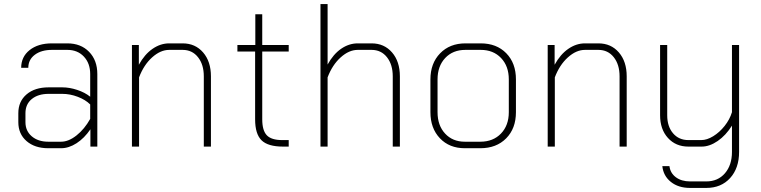

<svg xmlns="http://www.w3.org/2000/svg" viewBox="-20 -720 3738 943"><path d="M70 -120V-164Q70 -222 110.5 -256.5Q151 -291 219 -291H286Q321 -291 359 -278.5Q397 -266 423 -245V-356Q423 -409 392 -442Q361 -475 311 -475H235Q183 -475 151 -451Q119 -427 119 -387H84Q84 -441 125.5 -474Q167 -507 235 -507H311Q377 -507 417.5 -465.5Q458 -424 458 -356V0H424V-85Q394 -41 356 -16.5Q318 8 280 8H217Q151 8 110.5 -27Q70 -62 70 -120ZM280 -24Q317 -24 356 -55Q395 -86 423 -136V-207Q400 -230 362 -244.5Q324 -259 286 -259H219Q167 -259 136 -233.5Q105 -208 105 -164V-120Q105 -77 136 -50.5Q167 -24 217 -24Z M628 -499H662V-402Q690 -453 729 -480Q768 -507 811 -507H877Q939 -507 977.5 -462.5Q1016 -418 1016 -345V0H981V-345Q981 -403 952.5 -439Q924 -475 877 -475H811Q768 -475 727 -438Q686 -401 663 -340V0H628Z M1233 -134V-467H1146V-499H1234V-650H1268V-499H1398V-467H1268V-134Q1268 -79 1290.5 -55.5Q1313 -32 1366 -32H1398V0H1370Q1296 0 1264.5 -31Q1233 -62 1233 -134Z M1554 -700H1589V-403Q1617 -454 1655.5 -480.5Q1694 -507 1737 -507H1805Q1867 -507 1905.5 -462.5Q1944 -418 1944 -345V0H1909V-345Q1909 -403 1880.5 -439Q1852 -475 1805 -475H1737Q1694 -475 1653 -438Q1612 -401 1589 -340V0H1554Z M2094 -169V-330Q2094 -409 2141.5 -458Q2189 -507 2266 -507H2341Q2419 -507 2466.5 -458.5Q2514 -410 2514 -330V-169Q2514 -89 2466 -40.5Q2418 8 2339 8H2263Q2187 8 2140.5 -41Q2094 -90 2094 -169ZM2339 -24Q2402 -24 2440.5 -64Q2479 -104 2479 -169V-330Q2479 -395 2441 -435Q2403 -475 2341 -475H2266Q2204 -475 2166.5 -435Q2129 -395 2129 -330V-169Q2129 -104 2166 -64Q2203 -24 2263 -24Z M2670 -499H2704V-402Q2732 -453 2771 -480Q2810 -507 2853 -507H2919Q2981 -507 3019.5 -462.5Q3058 -418 3058 -345V0H3023V-345Q3023 -403 2994.5 -439Q2966 -475 2919 -475H2853Q2810 -475 2769 -438Q2728 -401 2705 -340V0H2670Z M3233 96H3268Q3272 130 3299.5 150.5Q3327 171 3369 171H3449Q3506 171 3540.5 131Q3575 91 3575 26V-103Q3545 -55 3505 -27.5Q3465 0 3426 0H3361Q3299 0 3260.5 -42.5Q3222 -85 3222 -154V-499H3257V-154Q3257 -99 3285.5 -65.5Q3314 -32 3361 -32H3424Q3452 -32 3483 -51Q3514 -70 3539 -101.5Q3564 -133 3575 -169V-499H3610V26Q3610 106 3566 154.5Q3522 203 3449 203H3369Q3312 203 3275 173.5Q3238 144 3233 96Z"/></svg>

Font: Bai Jamjuree ExtraLight
Style: Regular
Weight: 275
Designer: Katatrad Aksorn Co.,Ltd.
Foundry: Cadson Demak Co.,Ltd.
Version: Version 1.000; ttfautohint (v1.6)